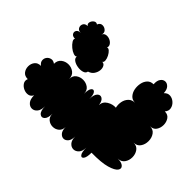

<svg xmlns="http://www.w3.org/2000/svg" viewBox="-197 -861 1026 1026"><g transform="rotate(-45 316.5 -348.0)"><path d="M85 -151Q49 -151 37 -161Q25 -171 37 -180.5Q49 -190 85 -190Q57 -190 43 -203Q29 -216 29 -232.5Q29 -249 43 -261.5Q57 -274 85 -274Q58 -274 45 -285Q32 -296 32 -310Q32 -324 45 -335Q58 -346 85 -346Q61 -346 48.5 -361Q36 -376 36 -396Q36 -416 48.5 -431Q61 -446 85 -446Q50 -446 38 -460Q26 -474 38 -488Q50 -502 85 -502Q55 -502 40.5 -514.5Q26 -527 26 -543.5Q26 -560 40.5 -572.5Q55 -585 85 -585Q68 -593 65 -609.5Q62 -626 69.5 -642.5Q77 -659 91 -668Q105 -677 122 -670Q122 -694 137 -705.5Q152 -717 172 -717Q192 -717 207 -705.5Q222 -694 222 -670Q233 -685 247 -686.5Q261 -688 272 -680Q283 -672 286.5 -658Q290 -644 279 -629Q305 -629 318.5 -611.5Q332 -594 332 -571.5Q332 -549 318.5 -531.5Q305 -514 279 -514Q304 -514 316.5 -497Q329 -480 329 -458Q329 -436 316.5 -419Q304 -402 279 -402Q313 -402 324 -392Q335 -382 324 -372Q313 -362 279 -362Q313 -362 326 -349Q339 -336 330.5 -321.5Q322 -307 293 -303Q320 -302 334.5 -278Q349 -254 347 -229Q367 -234 388 -230Q409 -226 423.5 -212Q438 -198 438 -175Q438 -197 452.5 -210Q467 -223 487.5 -227Q508 -231 529 -227Q550 -223 564 -210Q578 -197 578 -175Q604 -177 618 -167Q632 -157 633 -142.5Q634 -128 621.5 -116Q609 -104 583 -103Q599 -88 597.5 -70Q596 -52 583 -37.5Q570 -23 552 -19.5Q534 -16 518 -30Q518 -6 501 5.5Q484 17 462 17Q440 17 423 5.5Q406 -6 406 -30Q406 -5 387.5 8Q369 21 344 21Q319 21 300.5 8Q282 -5 282 -30Q282 -5 264 8Q246 21 222 21Q198 21 180 8Q162 -5 162 -30Q162 0 150 12.5Q138 25 122.5 14Q107 3 95.5 -36.5Q84 -76 85 -151ZM378 -471Q364 -473 359 -489Q354 -505 357 -525Q360 -545 369.5 -558.5Q379 -572 393 -570Q386 -576 391 -590.5Q396 -605 408 -619.5Q420 -634 433 -642Q446 -650 453 -644Q453 -663 464 -669.5Q475 -676 486 -669.5Q497 -663 497 -644Q497 -663 510 -669.5Q523 -676 536 -669.5Q549 -663 549 -644Q557 -655 570 -651.5Q583 -648 590.5 -637Q598 -626 590 -615Q608 -608 608.5 -592Q609 -576 597.5 -564.5Q586 -553 568 -560Q582 -555 584.5 -541.5Q587 -528 581.5 -514.5Q576 -501 565 -493Q554 -485 541 -490Q545 -482 536.5 -472.5Q528 -463 513.5 -455.5Q499 -448 486 -447Q473 -446 469 -454Q469 -441 457.5 -434.5Q446 -428 430 -429.5Q414 -431 399 -441Q384 -451 378 -471Z"/></g></svg>

Font: Rubik Bubbles
Style: Regular
Weight: 400
Designer: Hubert and Fischer, NaN
Foundry: Hubert and Fischer, NaN
Version: Version 2.200